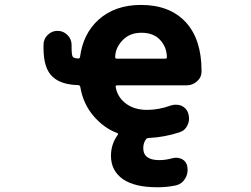

<svg xmlns="http://www.w3.org/2000/svg" viewBox="-20 -578 1040 795"><path d="M634.8 197.3Q632.8 197.3 629.9 197.3Q538.1 197.3 489.3 164.1Q439.5 128.9 439.5 67.4Q439.5 19.5 466.8 -18.6Q471.7 -24.4 464.8 -27.3Q410.2 -47.9 368.2 -96.7Q324.2 -147.5 312.5 -217.8Q311.5 -224.6 303.7 -225.6Q232.4 -227.5 198.2 -259.8Q160.2 -293.9 160.2 -378.9V-392.6Q160.2 -416 177.2 -433.1Q194.3 -450.2 217.8 -450.2H218.8Q242.2 -450.2 259.3 -433.1Q276.4 -416 276.4 -392.6V-381.8Q276.4 -347.7 282.2 -341.8Q287.1 -336.9 302.7 -335.9Q310.5 -335 311.5 -342.8Q324.2 -438.5 387.7 -496.1Q456.1 -557.6 563.5 -557.6Q682.6 -557.6 749 -486.3Q814.5 -415 814.5 -285.2Q814.5 -283.2 814.5 -282.2Q814.5 -257.8 795.9 -241.2Q777.3 -224.6 752 -224.6H464.8Q458 -224.6 459 -217.8Q465.8 -178.7 496.1 -153.3Q532.2 -123 588.9 -123Q637.7 -123 688.5 -141.6Q698.2 -144.5 708 -144.5Q719.7 -144.5 730.5 -140.6Q752 -130.9 758.8 -110.4L759.8 -107.4Q762.7 -96.7 762.7 -86.9Q762.7 -73.2 756.8 -60.5Q747.1 -38.1 723.6 -30.3Q661.1 -9.8 597.7 -6.8Q588.9 -6.8 585 -2Q573.2 13.7 573.2 35.2Q573.2 85 639.6 85Q666 85 694.3 77.1Q702.1 75.2 709 75.2Q721.7 75.2 734.4 81.1Q752.9 91.8 755.9 113.3V115.2Q756.8 121.1 756.8 126Q756.8 145.5 746.1 162.1Q733.4 183.6 709 189.5Q672.9 197.3 634.8 197.3ZM664.1 -335Q670.9 -335 670.9 -340.8Q670.9 -382.8 642.6 -413.1Q615.2 -442.4 565.4 -442.4Q517.6 -442.4 488.3 -412.1Q457 -379.9 457 -340.8Q457 -335 463.9 -335Z"/></svg>

Font: Rounded Mgen+ 1mn bold
Style: Bold
Weight: 700
Designer: [Source Han Sans]
Ryoko NISHIZUKA  (kana & ideographs); Paul D. Hunt (Latin, Greek & Cyrillic); Wenlong ZHANG  (bopomofo
Version: Version 1.059.20150602